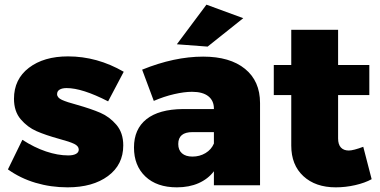

<svg xmlns="http://www.w3.org/2000/svg" viewBox="-20 -795 1631 824"><path d="M266 -417Q247 -417 236 -410.5Q225 -404 225 -391Q225 -376 245.5 -366.5Q266 -357 311 -345Q371 -328 410.5 -311Q450 -294 479.5 -259.5Q509 -225 509 -171Q509 -88 443.5 -39.5Q378 9 270 9Q198 9 132.5 -10.5Q67 -30 14 -68L76 -195Q127 -162 177.5 -145Q228 -128 273 -128Q294 -128 306 -134.5Q318 -141 318 -153Q318 -168 298.5 -177.5Q279 -187 234 -199Q176 -215 137 -232Q98 -249 69 -283Q40 -317 40 -371Q40 -455 104 -504Q168 -553 272 -553Q397 -553 511 -487L444 -360Q333 -417 266 -417Z M1096 -353V0H898V-60Q873 -27 832.5 -9Q792 9 739 9Q653 9 604 -37.5Q555 -84 555 -162Q555 -241 608.5 -283.5Q662 -326 765 -327H898V-329Q898 -363 874 -382Q850 -401 804 -401Q771 -401 727.5 -391Q684 -381 640 -362L590 -496Q728 -552 852 -552Q967 -552 1031.5 -499.5Q1096 -447 1096 -353ZM898 -179V-228H806Q745 -228 745 -177Q745 -151 761 -137Q777 -123 806 -123Q837 -123 862 -138Q887 -153 898 -179ZM866 -775 1024 -717 871 -595 739 -605Z M1575 -26Q1546 -10 1504.5 -0.5Q1463 9 1421 9Q1334 9 1282 -39Q1230 -87 1230 -170V-387H1155V-516H1230V-667H1431V-516H1565V-387H1431V-201Q1431 -175 1443 -162Q1455 -149 1477 -149Q1496 -149 1539 -165Z"/></svg>

Font: #9Slide03 Montserrat ExtraBold
Style: Regular
Weight: 800
Designer: Julieta Ulanovsky
Foundry: Julieta Ulanovsky
Version: Version 6.001